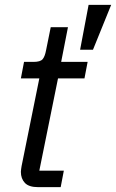

<svg xmlns="http://www.w3.org/2000/svg" viewBox="-20 -771 478 791"><path d="M230 0H137Q99 0 82.5 -17.5Q66 -35 66 -63Q66 -68 67 -74Q68 -80 69 -87L142 -448H66L79 -516H118Q146 -516 155.5 -527Q165 -538 170 -565L189 -659H260L232 -516H341L328 -448H219L142 -68H243ZM438 -751 363 -566H310L345 -751Z"/></svg>

Font: IBM Plex Sans Var
Style: Italic
Weight: 400
Italic angle: -11.31°
Designer: Mike Abbink, Paul van der Laan, Pieter van Rosmalen
Foundry: Bold Monday
Version: Version 1.001